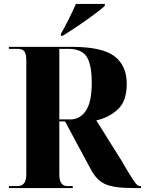

<svg xmlns="http://www.w3.org/2000/svg" viewBox="-20 -951 733 971"><path d="M25 0H348V-10H321Q280 -10 280 -68V-337H309L439 -95Q468 -40 511.5 -20Q555 0 654 0H693V-10H688Q681 -10 673 -16.5Q665 -23 647.5 -50.5Q630 -78 593 -141L467 -342Q530 -356 575.5 -397.5Q621 -439 621 -527Q621 -619 559 -666.5Q497 -714 344 -714H25V-704H69Q93 -704 103 -691.5Q113 -679 113 -645V-68Q113 -10 69 -10H25ZM280 -347V-704H325Q392 -704 418 -664.5Q444 -625 444 -532Q444 -434 414 -390.5Q384 -347 336 -347ZM288 -770H297Q328 -789 370.5 -817.5Q413 -846 451.5 -874.5Q490 -903 510 -921V-931H364Q349 -897 326 -851Q303 -805 288 -780Z"/></svg>

Font: Noto Serif Display SemiCondensed Extra
Style: Regular
Weight: 800
Width: 4
Designer: Monotype Design Team
Foundry: Monotype Imaging Inc.
Version: Version 1.900